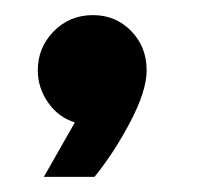

<svg xmlns="http://www.w3.org/2000/svg" viewBox="-20 -163 265 254"><path d="M79 -1Q57 -8 43.5 -27.5Q30 -47 30 -70Q30 -100 51 -121.5Q72 -143 103 -143Q133 -143 153.5 -122Q174 -101 174 -70Q174 -43 152.5 -2Q131 39 105 71H38Z"/></svg>

Font: Oakes Grotesk
Style: Bold
Weight: 600
Designer: Samuel Oakes
Foundry: Samuel Oakes
Version: Version 1.000;PS 001.000;hotconv 1.0.88;makeotf.lib2.5.64775